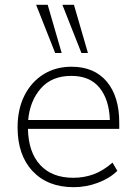

<svg xmlns="http://www.w3.org/2000/svg" viewBox="-20 -769 563 797"><path d="M286 8Q178 8 115.5 -58.5Q53 -125 53 -240Q53 -316 81.5 -372.5Q110 -429 160.5 -460.5Q211 -492 277 -492Q371 -492 423 -430.5Q475 -369 475 -260V-234H96Q98 -137 147 -84Q196 -31 284 -31Q329 -31 368.5 -45.5Q408 -60 447 -94L467 -60Q436 -29 387 -10.5Q338 8 286 8ZM276 -454Q195 -454 149.5 -402Q104 -350 97 -271H436Q433 -356 393 -405Q353 -454 276 -454ZM318 -549 239 -749H287L345 -549ZM209 -549 130 -749H178L236 -549Z"/></svg>

Font: Nunito Sans ExtraLight
Style: Regular
Weight: 200
Designer: Vernon Adams
Foundry: Vernon Adams
Version: Version 3.006; ttfautohint (v1.8.3)